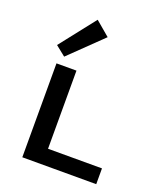

<svg xmlns="http://www.w3.org/2000/svg" viewBox="-136 -816 757 903"><g transform="rotate(20 243.0 -364.5)"><path d="M107 -512 57 -552 196 -729 268 -668ZM454 -79V0H84V-470H184V-79Z"/></g></svg>

Font: Ysabeau SC Semibold
Style: Regular
Weight: 600
Designer: Christian Thalmann (Catharsis Fonts)
Version: Version 0.003